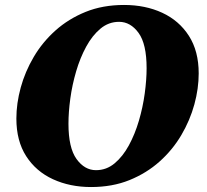

<svg xmlns="http://www.w3.org/2000/svg" viewBox="-20 -744 836 774"><path d="M347 10Q262 10 193.5 -21.5Q125 -53 85.5 -114.5Q46 -176 46 -266Q46 -327 63.5 -391Q81 -455 116 -514.5Q151 -574 203.5 -621Q256 -668 325 -696Q394 -724 480 -724Q566 -724 634 -692.5Q702 -661 741.5 -599.5Q781 -538 781 -448Q781 -387 763.5 -323Q746 -259 711 -199.5Q676 -140 623.5 -93Q571 -46 502 -18Q433 10 347 10ZM367 -58Q409 -58 442 -85.5Q475 -113 499.5 -158Q524 -203 540 -257.5Q556 -312 563.5 -367.5Q571 -423 571 -469Q571 -567 538.5 -611.5Q506 -656 460 -656Q418 -656 385 -628.5Q352 -601 327.5 -556Q303 -511 287 -456.5Q271 -402 263.5 -347Q256 -292 256 -245Q256 -148 288.5 -103Q321 -58 367 -58Z"/></svg>

Font: Noto Serif Black
Style: Italic
Weight: 900
Italic angle: -12°
Designer: Monotype Design Team
Foundry: Monotype Imaging Inc.
Version: Version 2.013